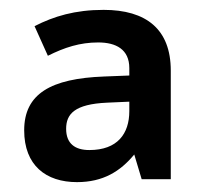

<svg xmlns="http://www.w3.org/2000/svg" viewBox="-20 -742 411 389"><path d="M190 -722C132 -722 89 -709 50 -689L77 -629C111 -646 142 -656 179 -656C215 -656 242 -642 242 -604V-589L191 -587C83 -583 29 -552 29 -478C29 -407 73 -373 136 -373C189 -373 224 -395 252 -429L267 -379H326V-599C326 -683 276 -722 190 -722ZM197 -534 242 -536V-517C242 -471 218 -438 161 -438C132 -438 114 -451 114 -481C114 -511 131 -531 197 -534Z"/></svg>

Font: Noto Sans Syriac SemiBold
Style: Regular
Weight: 600
Designer: Patrick Giasson and the Monotype Design Team
Foundry: Monotype Imaging Inc.
Version: Version 3.000